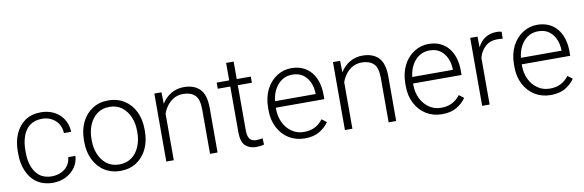

<svg xmlns="http://www.w3.org/2000/svg" viewBox="-48 -1062 4473 1470"><g transform="rotate(-10 2188.0 -327.0)"><path d="M272 -40.5C231.4 -40.5 199.2 -50.8 174.8 -70.8C125.5 -110.8 105 -179.2 105 -253.9V-274.4C105 -312 110.4 -346.7 121.6 -379.4C143.6 -443.8 191.4 -487.8 271.5 -487.8C311 -487.8 345.2 -475.6 373.5 -451.2C401.4 -426.8 416.5 -393.1 418.9 -350.6H475.1C470.2 -465.3 384.8 -538.1 271.5 -538.1C222.2 -538.1 181.2 -526.4 147.9 -503.4C81.1 -456.5 46.4 -373.5 46.4 -274.4V-253.9C46.4 -204.6 54.7 -160.2 71.8 -120.6C105.5 -40.5 172.9 9.8 272 9.8C307.6 9.8 340.8 2.4 371.1 -12.7C431.2 -42.5 471.7 -96.7 475.1 -163.6H418.9C413.1 -84 344.7 -40.5 272 -40.5Z M560.1 -256.3C560.1 -205.1 569.8 -159.7 589.4 -119.6C628.4 -39.1 701.2 9.8 796.4 9.8C843.8 9.8 885.3 -2 920.9 -24.9C991.2 -70.8 1031.7 -154.3 1031.7 -256.3V-272C1031.7 -323.2 1022 -369.1 1002.9 -409.2C963.9 -489.3 891.1 -538.1 795.4 -538.1C748 -538.1 707 -526.9 671.9 -503.9C601.1 -458 560.1 -375 560.1 -272ZM618.7 -272C618.7 -310.1 625.5 -345.7 639.2 -378.4C666.5 -443.8 719.2 -487.8 795.4 -487.8C834 -487.8 866.2 -477.5 892.6 -457.5C945.3 -417 973.1 -348.1 973.1 -272V-256.3C973.1 -217.8 966.3 -182.1 952.6 -149.4C925.3 -83.5 872.6 -40.5 796.4 -40.5C757.8 -40.5 725.6 -50.3 699.2 -70.3C646.5 -109.9 618.7 -179.7 618.7 -256.3Z M1368.7 -487.3C1406.7 -487.3 1437 -477.1 1459.5 -457C1481.4 -436.5 1492.7 -398.9 1492.7 -344.7V0H1551.3V-344.2C1551.3 -414.1 1536.6 -463.9 1506.8 -493.7C1477.1 -523.4 1435.5 -538.1 1382.8 -538.1C1307.1 -538.1 1247.1 -498.5 1210.4 -438.5L1208.5 -528.3H1152.8V0H1210.9V-361.8C1233.4 -425.8 1286.1 -487.3 1368.7 -487.3Z M1793.5 -528.3V-664.1H1734.9V-528.3H1637.7V-480.5H1734.9V-128.9C1734.9 -75.7 1745.6 -39.6 1767.1 -20C1788.6 0 1815.9 9.8 1849.6 9.8C1874.5 9.8 1895 7.3 1912.1 2L1909.7 -47.4C1896.5 -44.9 1879.9 -42 1862.3 -42C1825.7 -42 1793.5 -55.2 1793.5 -128.9V-480.5H1902.8V-528.3Z M2229 9.8C2276.4 9.8 2314.9 0.5 2345.2 -18.1C2375 -36.1 2398.9 -58.1 2416 -84L2379.4 -112.3C2340.8 -62 2293.5 -40 2231.4 -40C2195.8 -40 2164.1 -49.3 2137.2 -68.4C2082.5 -105.5 2050.3 -171.9 2050.3 -249.5V-260.3H2427.2V-295.9C2427.2 -436.5 2353 -538.1 2218.3 -538.1C2178.2 -538.1 2141.1 -527.3 2106.4 -505.4C2037.6 -461.4 1991.7 -379.4 1991.7 -270.5V-249.5C1991.7 -199.2 2002 -154.3 2022.5 -115.2C2063 -37.1 2137.2 9.8 2229 9.8ZM2218.3 -487.8C2251.5 -487.8 2279.3 -479.5 2301.3 -463.4C2345.2 -430.7 2367.2 -376 2368.7 -316.9V-310.5H2052.7C2059.1 -363.8 2077.1 -406.7 2106.9 -439.5C2136.7 -471.7 2173.8 -487.8 2218.3 -487.8Z M2757.3 -487.3C2795.4 -487.3 2825.7 -477.1 2848.1 -457C2870.1 -436.5 2881.3 -398.9 2881.3 -344.7V0H2939.9V-344.2C2939.9 -414.1 2925.3 -463.9 2895.5 -493.7C2865.7 -523.4 2824.2 -538.1 2771.5 -538.1C2695.8 -538.1 2635.7 -498.5 2599.1 -438.5L2597.2 -528.3H2541.5V0H2599.6V-361.8C2622.1 -425.8 2674.8 -487.3 2757.3 -487.3Z M3295.9 9.8C3343.3 9.8 3381.8 0.5 3412.1 -18.1C3441.9 -36.1 3465.8 -58.1 3482.9 -84L3446.3 -112.3C3407.7 -62 3360.4 -40 3298.3 -40C3262.7 -40 3231 -49.3 3204.1 -68.4C3149.4 -105.5 3117.2 -171.9 3117.2 -249.5V-260.3H3494.1V-295.9C3494.1 -436.5 3419.9 -538.1 3285.2 -538.1C3245.1 -538.1 3208 -527.3 3173.3 -505.4C3104.5 -461.4 3058.6 -379.4 3058.6 -270.5V-249.5C3058.6 -199.2 3068.8 -154.3 3089.4 -115.2C3129.9 -37.1 3204.1 9.8 3295.9 9.8ZM3285.2 -487.8C3318.4 -487.8 3346.2 -479.5 3368.2 -463.4C3412.1 -430.7 3434.1 -376 3435.5 -316.9V-310.5H3119.6C3126 -363.8 3144 -406.7 3173.8 -439.5C3203.6 -471.7 3240.7 -487.8 3285.2 -487.8Z M3854 -532.2C3844.2 -536.1 3831.5 -538.1 3815.4 -538.1C3743.7 -538.1 3695.3 -502 3666.5 -444.8L3665.5 -528.3H3608.4V0H3666.5V-363.3C3675.8 -397.9 3692.9 -426.8 3717.3 -448.7C3741.7 -470.7 3773.4 -481.9 3813 -481.9C3828.1 -481.9 3839.8 -480.5 3852.1 -478.5Z M4140.6 9.8C4188 9.8 4226.6 0.5 4256.8 -18.1C4286.6 -36.1 4310.5 -58.1 4327.6 -84L4291 -112.3C4252.4 -62 4205.1 -40 4143.1 -40C4107.4 -40 4075.7 -49.3 4048.8 -68.4C3994.1 -105.5 3961.9 -171.9 3961.9 -249.5V-260.3H4338.9V-295.9C4338.9 -436.5 4264.6 -538.1 4129.9 -538.1C4089.8 -538.1 4052.7 -527.3 4018.1 -505.4C3949.2 -461.4 3903.3 -379.4 3903.3 -270.5V-249.5C3903.3 -199.2 3913.6 -154.3 3934.1 -115.2C3974.6 -37.1 4048.8 9.8 4140.6 9.8ZM4129.9 -487.8C4163.1 -487.8 4190.9 -479.5 4212.9 -463.4C4256.8 -430.7 4278.8 -376 4280.3 -316.9V-310.5H3964.4C3970.7 -363.8 3988.8 -406.7 4018.6 -439.5C4048.3 -471.7 4085.4 -487.8 4129.9 -487.8Z"/></g></svg>

Font: Vazirmatn ExtraLight
Style: Regular
Weight: 200
Designer: Saber Rastikerdar
Foundry: Saber Rastikerdar
Version: Version 33.003